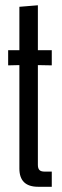

<svg xmlns="http://www.w3.org/2000/svg" viewBox="-20 -715 237 735"><path d="M126 0Q54.2 0 54.2 -69.8V-465.8L11.2 -464.8V-522.9H54.2V-689L125 -694.8V-522.9H178.2V-464.8L125 -465.8V-84Q125 -70.3 130.9 -64.2Q136.7 -58.1 150.9 -58.1H178.2V0Z"/></svg>

Font: Lumene Sans Condensed
Style: Regular
Weight: 400
Width: 3
Designer: Deni Anggara
Version: Version 1.003;Glyphs 3.1.2 (3151)